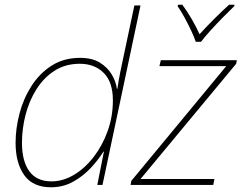

<svg xmlns="http://www.w3.org/2000/svg" viewBox="-20 -783 1023 813"><path d="M196 10Q119 10 82.5 -41.5Q46 -93 46 -178Q46 -239 62.5 -302Q79 -365 113 -418.5Q147 -472 198.5 -505Q250 -538 319 -538Q370 -538 402.5 -518Q435 -498 453 -468Q471 -438 475 -407H477Q482 -441 489 -476.5Q496 -512 503 -543L549 -760H575L414 0H392L420 -141H418Q397 -107 364.5 -72Q332 -37 289.5 -13.5Q247 10 196 10ZM198 -15Q246 -15 292 -42Q338 -69 375.5 -117Q413 -165 435.5 -227Q458 -289 458 -358Q458 -436 419 -474.5Q380 -513 318 -513Q257 -513 211 -483.5Q165 -454 134 -404.5Q103 -355 88 -296Q73 -237 73 -178Q73 -101 104 -58Q135 -15 198 -15ZM533 0 536 -17 938 -503H655L661 -528H983L980 -513L575 -25H888L883 0ZM809 -606Q802 -627 789 -654.5Q776 -682 761 -709.5Q746 -737 732 -757L734 -763H752Q773 -735 792.5 -701Q812 -667 825 -638Q851 -667 885 -701Q919 -735 950 -763H973L972 -757Q951 -737 924 -709.5Q897 -682 872 -654.5Q847 -627 831 -606Z"/></svg>

Font: Noto Sans Thin
Style: Italic
Weight: 100
Italic angle: -12°
Designer: Monotype Design Team
Foundry: Monotype Imaging Inc.
Version: Version 2.013; ttfautohint (v1.8.4.7-5d5b)